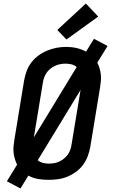

<svg xmlns="http://www.w3.org/2000/svg" viewBox="-20 -1012 640 1089"><path d="M96 57 19 16 77 -78Q69 -94 64 -111.5Q59 -129 57 -147Q55 -165 57 -184Q59 -203 62 -222L117 -557Q122 -584 131.5 -610Q141 -636 158.5 -658.5Q176 -681 199.5 -698Q223 -715 249 -725.5Q275 -736 301.5 -741Q328 -746 355 -746Q386 -746 414.5 -739.5Q443 -733 468 -719L513 -792L590 -751L532 -657Q540 -641 545 -623.5Q550 -606 552 -588Q554 -570 552 -551Q550 -532 547 -513L492 -178Q487 -152 477.5 -126Q468 -100 451 -77Q434 -54 410.5 -37Q387 -20 361 -9.5Q335 1 308 4.5Q281 8 255 8Q225 8 195.5 3Q166 -2 141 -16ZM172 -233 415 -632Q415 -632 415 -632Q415 -632 415 -632Q402 -643 385.5 -647Q369 -651 351 -651Q336 -651 321 -648Q306 -645 292 -638.5Q278 -632 265.5 -622Q253 -612 244 -599Q235 -586 230 -571Q225 -556 223 -542ZM256 -84Q272 -84 287 -86.5Q302 -89 316 -95.5Q330 -102 343 -112.5Q356 -123 365 -136Q374 -149 379 -163.5Q384 -178 386 -193L437 -502L194 -103Q206 -93 222.5 -88.5Q239 -84 256 -84ZM357 -788 305 -842 467 -992 537 -918Z"/></svg>

Font: Iosevka Curly Slab SmBdEx
Style: Italic
Weight: 600
Width: 7
Italic angle: -9°
Monospace: yes
Designer: Belleve Invis
Foundry: Belleve Invis
Version: Version 11.1.0; ttfautohint (v1.8.3)